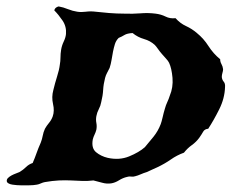

<svg xmlns="http://www.w3.org/2000/svg" viewBox="-86 -551 704 580"><path d="M12.7 -58.6Q19.5 -74.2 24.4 -88.4Q29.3 -102.5 37.1 -120.1Q41 -129.9 43 -140.6Q44.9 -151.4 49.8 -162.1Q54.7 -170.9 62 -179.7Q69.3 -188.5 73.2 -199.2Q79.1 -215.8 74.2 -236.8Q69.3 -257.8 75.2 -279.3Q80.1 -299.8 86.4 -319.8Q92.8 -339.8 94.7 -355.5Q96.7 -366.2 96.7 -377.4Q96.7 -388.7 98.6 -400.4Q100.6 -413.1 106.4 -425.3Q112.3 -437.5 113.3 -448.2Q115.2 -470.7 103 -488.8Q90.8 -506.8 78.1 -519.5Q79.1 -525.4 84.5 -528.8Q89.8 -532.2 92.8 -531.2Q104.5 -529.3 119.1 -523.4Q133.8 -517.6 147.5 -515.6Q159.2 -513.7 173.3 -515.6Q187.5 -517.6 203.1 -515.6Q219.7 -513.7 243.2 -511.7Q266.6 -509.8 289.1 -509.8Q314.5 -508.8 337.9 -510.7Q361.3 -512.7 383.8 -509.8Q400.4 -507.8 414.1 -501Q427.7 -494.1 444.3 -496.1Q458 -480.5 476.1 -472.2Q494.1 -463.9 508.8 -451.2Q529.3 -434.6 543.9 -411.6Q558.6 -388.7 579.1 -372.1Q579.1 -364.3 583 -357.4Q586.9 -350.6 587.9 -341.8Q587.9 -336.9 585.9 -330.6Q584 -324.2 584 -318.4Q585 -309.6 589.8 -304.2Q594.7 -298.8 593.8 -288.1Q592.8 -253.9 576.2 -220.7Q559.6 -187.5 543 -162.1Q532.2 -161.1 527.8 -153.3Q523.4 -145.5 516.6 -135.7Q506.8 -122.1 493.7 -112.8Q480.5 -103.5 469.7 -89.8Q448.2 -82 430.2 -69.3Q412.1 -56.6 389.6 -45.9Q381.8 -42 373.5 -38.6Q365.2 -35.2 357.4 -31.2Q347.7 -28.3 338.9 -24.4Q330.1 -20.5 322.3 -18.6Q316.4 -16.6 310.1 -17.6Q303.7 -18.6 297.9 -16.6Q285.2 -13.7 273.4 -6.3Q261.7 1 250 2.9Q236.3 4.9 222.7 1Q209 -2.9 196.3 -5.9Q179.7 -3.9 163.1 -4.4Q146.5 -4.9 128.9 -5.9Q111.3 -6.8 91.8 -5.9Q72.3 -4.9 49.8 -1Q43.9 0 37.6 2.9Q31.2 5.9 25.4 6.8Q14.6 8.8 1.5 8.8Q-11.7 8.8 -23.4 8.8Q-28.3 8.8 -35.2 8.3Q-42 7.8 -48.3 6.8Q-54.7 5.9 -59.6 3.4Q-64.5 1 -65.4 -2.9Q-66.4 -8.8 -62 -13.2Q-57.6 -17.6 -51.3 -21Q-44.9 -24.4 -38.1 -26.9Q-31.2 -29.3 -27.3 -31.2Q-15.6 -38.1 -7.3 -46.4Q1 -54.7 12.7 -58.6ZM272.5 -436.5Q264.6 -428.7 261.2 -418Q257.8 -407.2 255.4 -395Q252.9 -382.8 251 -370.1Q249 -357.4 245.1 -345.7Q241.2 -337.9 237.3 -330.6Q233.4 -323.2 231.4 -315.4Q226.6 -296.9 225.6 -279.3Q224.6 -261.7 219.7 -242.2Q217.8 -231.4 212.4 -221.2Q207 -210.9 205.1 -200.2Q203.1 -189.5 205.1 -179.7Q207 -169.9 205.1 -159.2Q203.1 -151.4 199.7 -144.5Q196.3 -137.7 194.3 -129.9Q189.5 -103.5 204.1 -91.3Q218.8 -79.1 239.3 -74.2Q274.4 -66.4 304.2 -78.6Q334 -90.8 351.6 -106.4Q364.3 -121.1 377.9 -138.2Q391.6 -155.3 399.4 -175.8Q402.3 -183.6 405.3 -196.8Q408.2 -210 412.1 -222.7Q415 -233.4 419.4 -242.7Q423.8 -252 426.8 -261.7Q437.5 -287.1 435.1 -315.9Q432.6 -344.7 424.8 -361.3Q421.9 -367.2 415.5 -374Q409.2 -380.9 403.3 -387.7Q396.5 -395.5 391.1 -403.3Q385.7 -411.1 381.8 -415Q368.2 -427.7 349.1 -433.1Q330.1 -438.5 314.5 -451.2Q297.9 -450.2 290 -445.3Q282.2 -440.4 272.5 -436.5Z"/></svg>

Font: Trade Winds
Style: Regular
Weight: 400
Designer: Squid
Foundry: Font Diner, Inc DBA Sideshow
Version: Version 1.000